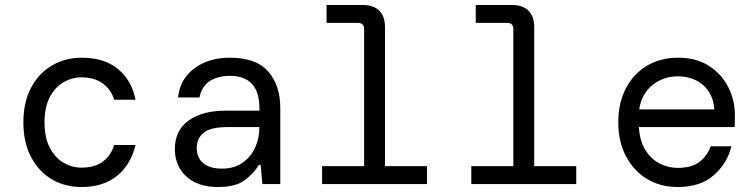

<svg xmlns="http://www.w3.org/2000/svg" viewBox="-20 -740 3040 772"><path d="M308 12Q241 12 188.5 -19Q136 -50 105 -108.5Q74 -167 74 -248Q74 -329 105 -387.5Q136 -446 189.5 -477Q243 -508 308 -508Q400 -508 455 -462Q510 -416 525 -339H439Q427 -380 393 -404.5Q359 -429 307 -429Q269 -429 235 -409Q201 -389 180 -349Q159 -309 159 -248Q159 -187 180 -146.5Q201 -106 235 -86Q269 -66 307 -66Q362 -66 394.5 -91Q427 -116 439 -157H525Q506 -78 450.5 -33Q395 12 308 12Z M858 12Q799 12 760 -9Q721 -30 702 -64.5Q683 -99 683 -140Q683 -216 738.5 -255.5Q794 -295 887 -295H1023V-305Q1023 -435 904 -435Q856 -435 823.5 -414Q791 -393 782 -348H696Q701 -398 729.5 -434Q758 -470 803 -489Q848 -508 904 -508Q1010 -508 1058.5 -452.5Q1107 -397 1107 -305V0H1035L1028 -77H1021Q999 -41 962.5 -14.5Q926 12 858 12ZM873 -62Q921 -62 954.5 -85Q988 -108 1005.5 -146Q1023 -184 1023 -229H894Q826 -229 798.5 -206Q771 -183 771 -145Q771 -106 797 -84Q823 -62 873 -62Z M1275 0V-72H1444V-623Q1444 -648 1419 -648H1293V-720H1439Q1482 -720 1505 -697Q1528 -674 1528 -631V-72H1697V0Z M1875 0V-72H2044V-623Q2044 -648 2019 -648H1893V-720H2039Q2082 -720 2105 -697Q2128 -674 2128 -631V-72H2297V0Z M2705 12Q2635 12 2581.5 -20.5Q2528 -53 2497 -111.5Q2466 -170 2466 -248Q2466 -326 2496.5 -384.5Q2527 -443 2581 -475.5Q2635 -508 2707 -508Q2779 -508 2830 -475.5Q2881 -443 2908 -390Q2935 -337 2935 -276Q2935 -265 2934.5 -254Q2934 -243 2934 -229H2549Q2552 -174 2574.5 -137.5Q2597 -101 2631.5 -83Q2666 -65 2705 -65Q2760 -65 2791 -88Q2822 -111 2838 -152H2921Q2904 -83 2850 -35.5Q2796 12 2705 12ZM2705 -433Q2647 -433 2603.5 -398Q2560 -363 2550 -300H2852Q2848 -362 2807.5 -397.5Q2767 -433 2705 -433Z"/></svg>

Font: DM Mono
Style: Regular
Weight: 400
Designer: Colophon Foundry
Foundry: Colophon Foundry
Version: Version 1.000; ttfautohint (v1.8.2.53-6de2)